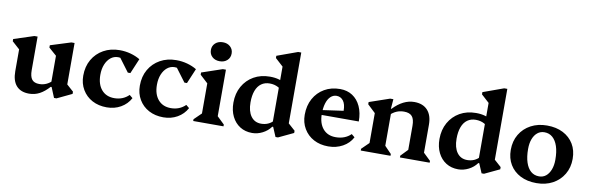

<svg xmlns="http://www.w3.org/2000/svg" viewBox="-52 -1227 5232 1704"><g transform="rotate(10 2564.0 -375.5)"><path d="M237 14Q162 14 122.5 -30.5Q83 -75 83 -161V-402L126 -319L15 -419V-439L196 -498H225V-196Q225 -138 245.5 -112Q266 -86 312 -86Q346 -86 375.5 -99.5Q405 -113 431 -140V-80H418Q375 -32 331.5 -9Q288 14 237 14ZM463 13 425 -79H415V-403L458 -321L345 -420V-441L529 -499H558V-95L515 -164L619 -71V-51L485 13Z M937 14Q863 14 806 -16.5Q749 -47 716.5 -102Q684 -157 684 -227Q684 -310 720 -372.5Q756 -435 819.5 -470.5Q883 -506 965 -506Q1016 -506 1063.5 -493Q1111 -480 1149 -457L1092 -322H1069L956 -473H1042V-408Q1012 -442 961 -442Q923 -442 894 -418.5Q865 -395 848.5 -354.5Q832 -314 832 -261Q832 -176 874 -127Q916 -78 989 -78Q1067 -78 1120 -130L1149 -106Q1119 -50 1063 -18Q1007 14 937 14Z M1447 14Q1373 14 1316 -16.5Q1259 -47 1226.5 -102Q1194 -157 1194 -227Q1194 -310 1230 -372.5Q1266 -435 1329.5 -470.5Q1393 -506 1475 -506Q1526 -506 1573.5 -493Q1621 -480 1659 -457L1602 -322H1579L1466 -473H1552V-408Q1522 -442 1471 -442Q1433 -442 1404 -418.5Q1375 -395 1358.5 -354.5Q1342 -314 1342 -261Q1342 -176 1384 -127Q1426 -78 1499 -78Q1577 -78 1630 -130L1659 -106Q1629 -50 1573 -18Q1517 14 1447 14Z M1715 0V-16L1796 -95L1780 -67V-382L1823 -311L1709 -416V-436L1894 -499H1922V-66L1907 -94L1988 -16V0ZM1854 -563Q1812 -563 1786 -587Q1760 -611 1760 -649Q1760 -686 1786 -710Q1812 -734 1854 -734Q1895 -734 1921 -710Q1947 -686 1947 -649Q1947 -611 1921 -587Q1895 -563 1854 -563Z M2459 13 2423 -72H2412V-648L2455 -574L2341 -678V-698L2526 -765H2554V-95L2512 -164L2616 -71V-51L2481 13ZM2247 14Q2185 14 2138 -15.5Q2091 -45 2064.5 -98.5Q2038 -152 2038 -223Q2038 -306 2074 -370Q2110 -434 2173 -470Q2236 -506 2319 -506Q2410 -506 2466 -463V-370Q2438 -409 2404 -427.5Q2370 -446 2327 -446Q2283 -446 2251.5 -423.5Q2220 -401 2203.5 -357.5Q2187 -314 2187 -252Q2187 -172 2220 -126.5Q2253 -81 2312 -81Q2346 -81 2374.5 -93.5Q2403 -106 2427 -133V-72H2415Q2386 -32 2340.5 -9Q2295 14 2247 14Z M2933 14Q2859 14 2802 -16.5Q2745 -47 2712.5 -102Q2680 -157 2680 -227Q2680 -310 2714.5 -372.5Q2749 -435 2810 -470.5Q2871 -506 2951 -506Q3015 -506 3062.5 -475Q3110 -444 3136.5 -386.5Q3163 -329 3163 -251H2781V-288L3014 -321Q3014 -380 2991 -410.5Q2968 -441 2930 -441Q2900 -441 2876.5 -419Q2853 -397 2840.5 -356Q2828 -315 2828 -261Q2828 -176 2869.5 -127Q2911 -78 2984 -78Q3068 -78 3121 -130L3150 -106Q3121 -50 3063 -18Q3005 14 2933 14Z M3578 0V-16L3654 -95L3639 -67V-296Q3639 -355 3616.5 -381Q3594 -407 3544 -407Q3507 -407 3476 -393.5Q3445 -380 3417 -352V-412H3429Q3520 -507 3619 -507Q3697 -507 3739 -461Q3781 -415 3781 -331V-66L3765 -94L3846 -16V0ZM3225 0V-16L3306 -95L3290 -66V-399L3333 -308L3219 -416V-436L3402 -499H3431L3424 -412H3432V-66L3417 -95L3493 -16V0Z M4316 13 4280 -72H4269V-648L4312 -574L4198 -678V-698L4383 -765H4411V-95L4369 -164L4473 -71V-51L4338 13ZM4104 14Q4042 14 3995 -15.5Q3948 -45 3921.5 -98.5Q3895 -152 3895 -223Q3895 -306 3931 -370Q3967 -434 4030 -470Q4093 -506 4176 -506Q4267 -506 4323 -463V-370Q4295 -409 4261 -427.5Q4227 -446 4184 -446Q4140 -446 4108.5 -423.5Q4077 -401 4060.5 -357.5Q4044 -314 4044 -252Q4044 -172 4077 -126.5Q4110 -81 4169 -81Q4203 -81 4231.5 -93.5Q4260 -106 4284 -133V-72H4272Q4243 -32 4197.5 -9Q4152 14 4104 14Z M4809 14Q4726 14 4664.5 -17.5Q4603 -49 4569 -105.5Q4535 -162 4535 -238Q4535 -317 4571 -377.5Q4607 -438 4670.5 -472Q4734 -506 4816 -506Q4899 -506 4960.5 -474.5Q5022 -443 5056 -386.5Q5090 -330 5090 -253Q5090 -175 5054 -114.5Q5018 -54 4955 -20Q4892 14 4809 14ZM4822 -49Q4858 -49 4884 -70Q4910 -91 4925 -129.5Q4940 -168 4940 -219Q4940 -291 4923.5 -340.5Q4907 -390 4876.5 -416.5Q4846 -443 4803 -443Q4767 -443 4740.5 -421.5Q4714 -400 4699.5 -362Q4685 -324 4685 -272Q4685 -201 4701.5 -151Q4718 -101 4748.5 -75Q4779 -49 4822 -49Z"/></g></svg>

Font: Platypi Light SemiBold
Style: Regular
Weight: 600
Version: Version 1.200